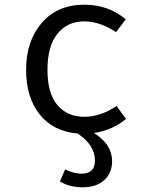

<svg xmlns="http://www.w3.org/2000/svg" viewBox="-20 -558 640 817"><path d="M380 8Q457 56 457 128Q457 178 423.5 208.5Q390 239 332 239Q275 239 235 214L257 163Q295 181 327 181Q384 181 384 125Q384 59 310 10Q206 1 148.5 -71.5Q91 -144 91 -261Q91 -383 157.5 -460.5Q224 -538 339 -538Q441 -538 515 -476L474 -421Q405 -467 338 -467Q267 -467 224.5 -414.5Q182 -362 182 -261Q182 -160 224.5 -110.5Q267 -61 339 -61Q408 -61 476 -107L516 -52Q461 -5 380 8Z"/></svg>

Font: Fira Mono
Style: Regular
Weight: 400
Designer: Carrois Corporate & Edenspiekermann AG
Foundry: Carrois Corporate GbR & Edenspiekermann AG
Version: Version 3.206;PS 003.206;hotconv 1.0.70;makeotf.lib2.5.58329